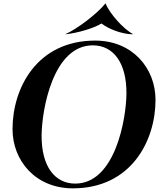

<svg xmlns="http://www.w3.org/2000/svg" viewBox="-20 -1016 878 1050"><path d="M378.5 14C696.5 14 830.5 -245 830.5 -470C830.5 -643 704.5 -794 500.5 -794C182.5 -794 48.5 -535 48.5 -310C48.5 -137 174.5 14 378.5 14ZM391.5 -12C278.5 -12 206.5 -108 207.5 -275C208.5 -415 269.5 -768 487.5 -768C600.5 -768 672.5 -672 671.5 -505C670.5 -365 609.5 -12 391.5 -12ZM536 -887H534C490 -860.5 404 -835.5 339 -828.5L338 -829.5C402 -857 514 -943.5 556 -996.5H558C578 -943.5 655 -857 707.5 -829.5L704.5 -828.5C641.5 -829.5 569 -860.5 536 -887Z"/></svg>

Font: Beautique Display Medium
Style: Bold
Weight: 900
Italic angle: -12°
Designer: Nhat-Quang Ngo
Version: Version 1.100;Glyphs 3.2.3 (3260)